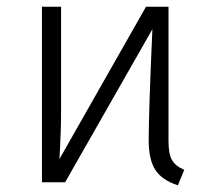

<svg xmlns="http://www.w3.org/2000/svg" viewBox="-20 -543 633 572"><path d="M529 -37 510 9Q463 -6 443 -36.5Q423 -67 423 -125Q423 -209 434 -456L174 0H105V-523H162V-216Q162 -149 157 -69L415 -523H482V-123Q482 -84 492.5 -66Q503 -48 529 -37Z"/></svg>

Font: Fira Sans Light
Style: Regular
Weight: 300
Designer: bBox Type GmbH & Carrois Corporate GbR & Edenspiekermann AG
Foundry: bBox Type GmbH & Carrois Corporate GbR & Edenspiekermann AG
Version: Version 4.301